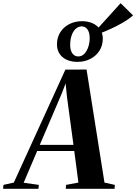

<svg xmlns="http://www.w3.org/2000/svg" viewBox="-98 -1181 853 1201"><path d="M-78.5 0 -76.5 -24.5 -11.5 -39 311 -745.5 443.5 -746 555.5 -39 620.5 -24.5 618.5 0H313L315.5 -24.5L392.5 -39L366.5 -236.5H134.5L50 -38L145 -24.5L142.5 0ZM151 -275H361.5L321 -574.5L312.5 -659L288 -595.5ZM387 -794Q328.5 -794 293.5 -823.5Q258.5 -853 258.5 -903Q258.5 -937.5 271.2 -964.5Q284 -991.5 305.8 -1010.2Q327.5 -1029 356 -1038.8Q384.5 -1048.5 416 -1048.5Q453 -1048.5 482.2 -1035Q511.5 -1021.5 528.2 -997Q545 -972.5 545 -939.5Q545 -896 523.8 -863.2Q502.5 -830.5 466.5 -812.2Q430.5 -794 387 -794ZM391.5 -828Q414 -828 430 -845Q446 -862 454.5 -888Q463 -914 463 -942Q463 -978.5 449 -997.2Q435 -1016 413 -1016Q393.5 -1016 377 -1002Q360.5 -988 350.8 -961.5Q341 -935 341 -898.5Q341 -866 354.8 -847Q368.5 -828 391.5 -828ZM524 -971 502.5 -991 656.5 -1161 734.5 -1084.5Q706 -1060 670 -1039.2Q634 -1018.5 596.2 -1001.2Q558.5 -984 524 -971Z"/></svg>

Font: Merriweather 120pt
Style: Bold Italic
Weight: 700
Italic angle: -7.8°
Version: Version 2.101